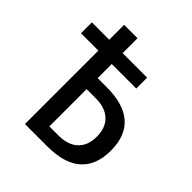

<svg xmlns="http://www.w3.org/2000/svg" viewBox="-198 -863 998 998"><g transform="rotate(45 301.0 -364.5)"><path d="M309.1 0Q432.1 0 494.6 -54.9Q557.1 -109.9 557.1 -218.3Q557.1 -326.2 494.9 -381.1Q432.6 -436 309.1 -436H241.7V-539.6H421.9V-619.6H241.7V-729H143.1V-619.6H15.6V-539.6H143.1V0ZM241.7 -355H309.1Q377.9 -355 416 -319.1Q454.1 -283.2 454.1 -217.8Q454.1 -152.3 416.3 -116.7Q378.4 -81.1 309.1 -81.1H241.7Z"/></g></svg>

Font: Hack Dev
Style: Regular
Weight: 400
Designer: Christopher Simpkins
Foundry: Christopher Simpkins
Version: Version 2.0315